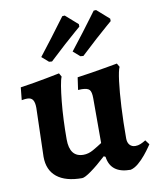

<svg xmlns="http://www.w3.org/2000/svg" viewBox="-83 -790 715 867"><g transform="rotate(-10 274.5 -356.5)"><path d="M74.7 -337.1Q74.7 -362.2 67 -373.9Q59.4 -385.7 41.3 -385.7Q32.4 -385.7 24.1 -384.3Q15.8 -383 15.8 -383L21.6 -440.8Q52.7 -445.2 84.5 -450.7Q116.3 -456.1 143 -461.3Q169.6 -466.6 186.1 -469.8Q202.5 -473 202.5 -473L211.7 -456.5Q206.2 -444 201.5 -415.2Q196.8 -386.4 192.8 -346.9Q188.8 -307.3 186.8 -262.6Q184.8 -217.9 184.8 -173.5Q184.8 -91.7 248.1 -91.7Q270.9 -91.7 293.3 -104.5Q315.7 -117.2 335.3 -130.2V-335.6Q335.3 -364.7 326.5 -374.5Q317.8 -384.2 291.6 -384.7Q288.5 -384.7 281.9 -384.4Q275.2 -384.1 274.3 -384.1L282.4 -440.9Q314.8 -445.3 347.2 -450.5Q379.6 -455.8 406.9 -460.5Q434.1 -465.2 450.8 -468.2Q467.5 -471.2 467.5 -471.2L477.1 -454.7Q469.8 -439.7 463.6 -391.5Q457.5 -343.4 453.8 -275Q450.2 -206.6 450.2 -131.2Q450.2 -111.9 459.8 -101Q469.5 -90.1 485.7 -90.1Q498.1 -90.1 508.9 -94.6Q519.7 -99.1 526.6 -103.3Q533.6 -107.5 533.6 -107.5L548.9 -86.9Q548.9 -86.9 539.7 -73.6Q530.6 -60.2 515.3 -41.5Q500 -22.8 481.8 -7.4Q463.6 7.9 445.7 12Q354.3 12 344.1 -65.4L336.4 -69.2Q297.4 -33.1 266.5 -11Q235.7 11.1 223.5 11.1Q148.2 11.1 108.3 -20.9Q68.4 -53 68.4 -113.9ZM473.4 -664.9Q473.4 -664.9 451.6 -646.2Q429.7 -627.4 395.9 -597Q362 -566.5 324.7 -531.3L311.2 -532.4L280.3 -559.4Q311.1 -598.4 340 -636.5Q368.8 -674.7 387.4 -699.8Q405.9 -724.8 405.9 -724.8L417.1 -725.5L473.1 -676.2ZM329.6 -664.9Q329.6 -664.9 307.8 -646.2Q286 -627.4 252.1 -597Q218.2 -566.5 180.9 -531.3L167.4 -532.4L136.5 -559.4Q167.3 -598.4 195.9 -636.5Q224.5 -674.7 243.3 -699.8Q262.1 -724.8 262.1 -724.8L273.4 -725.5L329.4 -676.2Z"/></g></svg>

Font: Alegreya
Style: Regular
Weight: 400
Designer: Juan Pablo del Peral
Foundry: Huerta Tipografica
Version: Version 2.009